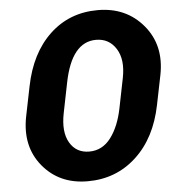

<svg xmlns="http://www.w3.org/2000/svg" viewBox="-52 -770 758 828"><g transform="rotate(-5 326.5 -355.5)"><path d="M382.8 -594.2Q276.9 -594.2 242.7 -420.4L216.8 -291.5Q200.7 -211.4 228.3 -164.1Q255.9 -116.7 312.5 -116.7Q369.1 -116.7 405.8 -165Q442.4 -213.4 458 -291.5L483.9 -420.4Q499.5 -498.5 469.5 -546.4Q439.5 -594.2 382.8 -594.2ZM54.2 -291.5 80.1 -419.4Q108.4 -561 193.4 -641.1Q278.3 -721.2 401.4 -721.2Q524.4 -721.2 597.9 -633.5Q671.4 -545.9 646.5 -419.4L620.6 -291.5Q592.3 -150.4 505.1 -70.1Q418 10.3 294.9 10.3Q171.9 10.3 100.3 -76.9Q28.8 -164.1 54.2 -291.5Z"/></g></svg>

Font: Roboto-BlackItalic
Style: Italic
Weight: 900
Italic angle: -12°
Designer: Google
Version: Version 1.100141; 2013